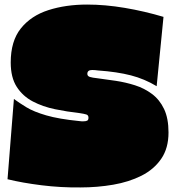

<svg xmlns="http://www.w3.org/2000/svg" viewBox="-20 -806 769 842"><path d="M667 -428Q614 -460 554 -475.5Q494 -491 410 -497Q403 -498 396.5 -498.5Q390 -499 384 -499Q363 -499 363 -482Q363 -472 374.5 -468.5Q386 -465 406 -463Q445 -458 488 -451.5Q531 -445 572 -432Q613 -419 646.5 -394Q680 -369 699.5 -328Q719 -287 719 -225Q719 -156 687 -109.5Q655 -63 600.5 -35.5Q546 -8 476.5 4Q407 16 333 16Q247 17 162.5 6.5Q78 -4 13 -20L41 -372Q64 -355 96 -335.5Q128 -316 183 -300Q238 -284 328 -275Q333 -274 337.5 -274Q342 -274 346 -274Q357 -274 362.5 -277Q368 -280 368 -290Q368 -301 358.5 -304Q349 -307 329 -310Q275 -316 221.5 -327Q168 -338 124 -361Q80 -384 53.5 -425Q27 -466 27 -532Q27 -626 71.5 -681.5Q116 -737 192 -761.5Q268 -786 362 -786Q441 -786 527 -771.5Q613 -757 697 -732Z"/></svg>

Font: Gasoek One
Style: Regular
Weight: 400
Designer: Jiashuo Zhang
Foundry: JAMO
Version: Version 1.000; ttfautohint (v1.8.4.7-5d5b);gftools[0.9.29]